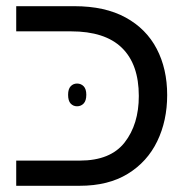

<svg xmlns="http://www.w3.org/2000/svg" viewBox="-20 -598 612 618"><path d="M236.3 0H32.2V-81.1H237.3Q335.4 -81.1 381.1 -139.4Q426.8 -197.8 426.8 -289.1Q426.8 -391.1 372.3 -444.1Q317.9 -497.1 208.5 -497.1H32.2V-578.1H219.2Q317.9 -578.1 384.3 -541.7Q450.7 -505.4 484.4 -440.9Q518.1 -376.5 518.1 -292Q518.1 -209.5 486.1 -143.3Q454.1 -77.1 391.4 -38.6Q328.6 0 236.3 0ZM199.2 -293Q199.2 -311.5 207.5 -320.3Q215.8 -329.1 228 -329.1Q240.7 -329.1 249.3 -320.3Q257.8 -311.5 257.8 -293Q257.8 -273.9 249.3 -264.9Q240.7 -255.9 228 -255.9Q215.8 -255.9 207.5 -264.6Q199.2 -273.4 199.2 -293Z"/></svg>

Font: Lunasima
Style: Regular
Weight: 400
Designer: The DocRepair Project, Monotype Design Team
Foundry: Google
Version: Version 2.009